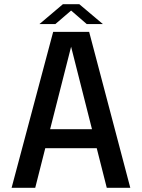

<svg xmlns="http://www.w3.org/2000/svg" viewBox="-20 -890 673 910"><path d="M35 0 232 -739H402.5L597.5 0H486L438.5 -187.5H194.5L147 0ZM217.5 -277.5H416L317 -668.5ZM167 -776 278 -870H356L467.5 -776H391L317 -840L242.5 -776Z"/></svg>

Font: Epilogue Medium
Style: Regular
Weight: 500
Designer: Tyler Finck
Foundry: Etcetera Type Co
Version: Version 2.111; ttfautohint (v1.8.3)